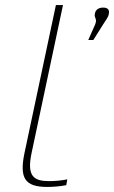

<svg xmlns="http://www.w3.org/2000/svg" viewBox="-20 -730 451 759"><path d="M175 -14C114 -14 85 -32 105 -126L229 -710H201L77 -126C56 -26 78 9 167 9C188 9 216 7 242 2L246 -21C222 -16 195 -14 175 -14ZM329 -572H349L388 -634C398 -650 408 -662 410 -674V-675C414 -691 406 -700 388 -700C370 -700 358 -692 355 -676C351 -657 366 -658 356 -633Z"/></svg>

Font: LT Wave Thin
Style: Italic
Weight: 100
Designer: Daniel Lyons
Version: Version 2.5 (Glyphs App)